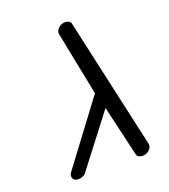

<svg xmlns="http://www.w3.org/2000/svg" viewBox="-140 -870 856 971"><g transform="rotate(-20 288.5 -384.5)"><path d="M305.2 -766.8Q320.8 -771.5 334.6 -767.5Q348.4 -763.4 352.3 -753.4L509.5 -47.1Q512.2 -33.9 503.1 -21Q493.9 -8.1 478 -2.4Q462.4 2.2 448.5 -1.8Q434.6 -5.9 430.7 -15.9L366.5 -291.3L154.8 -15.9Q145.8 -5.9 129.5 -1.8Q113.3 2.2 100.1 -2.4Q87.4 -8.3 85.2 -21.6Q83 -34.9 93 -47.6L342 -379.9L273.7 -721.7Q270.5 -734.4 279.8 -747.7Q289.1 -761 305.2 -766.8Z"/></g></svg>

Font: Tecnico
Style: GruesoInclinado
Weight: 700
Italic angle: -15°
Version: Version 1.3